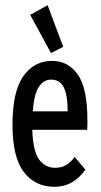

<svg xmlns="http://www.w3.org/2000/svg" viewBox="-20 -708 390 738"><path d="M189 10Q115 10 71.5 -47Q28 -104 28 -228Q28 -356 69.5 -415Q111 -474 180 -474Q242 -474 279 -421.5Q316 -369 316 -245Q316 -235 316 -226.5Q316 -218 315 -209H104Q107 -126 130.5 -94.5Q154 -63 192 -63Q217 -63 235 -74Q253 -85 267 -105L308 -56Q287 -25 257 -7.5Q227 10 189 10ZM106 -280H240Q240 -343 225 -372.5Q210 -402 177 -402Q148 -402 129.5 -374.5Q111 -347 106 -280ZM176 -504 96 -651 163 -688 223 -528Z"/></svg>

Font: Inconsolata ExtraCondensed SemiBold
Style: Regular
Weight: 600
Width: 2
Monospace: yes
Designer: Raph Levien, Cyreal, Brenton Simpson
Foundry: Raph Levien, Cyreal, Google
Version: Version 3.001; ttfautohint (v1.8.2.53-6de2)